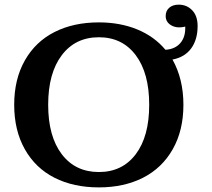

<svg xmlns="http://www.w3.org/2000/svg" viewBox="-20 -791 912 825"><path d="M404.8 14.2Q295.9 14.2 214.1 -27.3Q132.3 -68.8 86.7 -149.7Q41 -230.5 41 -340.8Q41 -450.7 86.7 -531.2Q132.3 -611.8 214.1 -653.3Q295.9 -694.8 404.8 -694.8Q496.1 -694.8 569.6 -664.6Q643.1 -634.3 690.9 -577.1Q732.4 -579.6 755.1 -606.2Q777.8 -632.8 775.9 -676.8Q740.7 -668 716.3 -681.9Q691.9 -695.8 691.9 -722.2Q691.9 -744.1 707 -757.6Q722.2 -771 748 -771Q782.7 -771 805.9 -746.8Q829.1 -722.7 829.1 -679.2Q829.1 -620.6 801.3 -582.8Q773.4 -544.9 721.2 -535.2Q768.1 -451.2 768.1 -340.8Q768.1 -230.5 722.2 -149.7Q676.3 -68.8 594.5 -27.3Q512.7 14.2 404.8 14.2ZM404.8 -51.8Q505.4 -51.8 563.2 -128.2Q621.1 -204.6 621.1 -340.8Q621.1 -477.1 563.2 -554Q505.4 -630.9 404.8 -630.9Q303.7 -630.9 245.4 -553.7Q187 -476.6 187 -340.8Q187 -205.1 245.4 -128.4Q303.7 -51.8 404.8 -51.8Z"/></svg>

Font: Montagu Slab 144pt Medium
Style: Regular
Weight: 500
Designer: Florian Karsten
Foundry: Florian Karsten
Version: Version 1.000